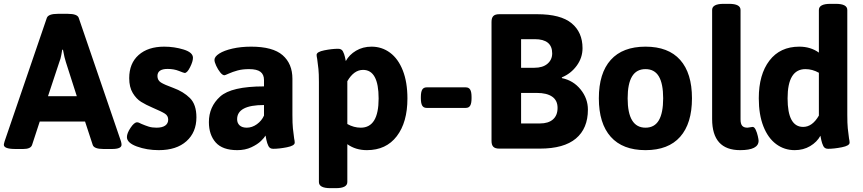

<svg xmlns="http://www.w3.org/2000/svg" viewBox="-20 -774 4495 1000"><path d="M0 -20Q0 -24 4 -38L224 -681Q232 -702 281 -702H333Q383 -702 390 -681L610 -38Q613 -28 613 -20Q613 2 563 2H519Q470 2 463 -19L423 -141H187L147 -19Q140 2 101 2H61Q0 2 0 -20ZM380 -273 323 -451Q316 -471 308 -515H304Q303 -509 299.5 -488.5Q296 -468 289 -451L230 -273Z M641 -60Q641 -80 660 -108.5Q679 -137 694 -137Q702 -137 716 -129Q737 -120 754.5 -114.5Q772 -109 795 -109Q825 -109 840.5 -120Q856 -131 856 -151Q856 -171 839 -182Q822 -193 775 -213Q740 -228 715 -243.5Q690 -259 671.5 -289.5Q653 -320 653 -367Q653 -444 702 -487.5Q751 -531 835 -531Q888 -531 936.5 -516Q985 -501 985 -473Q985 -454 970 -424Q955 -394 942 -394Q938 -394 912 -404.5Q886 -415 853 -415Q800 -415 800 -378Q800 -356 818 -344.5Q836 -333 883 -316Q935 -297 969 -263.5Q1003 -230 1003 -163Q1003 -85 951 -38.5Q899 8 807 8Q745 8 693 -11Q641 -30 641 -60Z M1068 -138Q1068 -218 1126.5 -271Q1185 -324 1355 -324V-357Q1355 -386 1336.5 -400Q1318 -414 1277 -414Q1243 -414 1217.5 -407Q1192 -400 1172 -391Q1152 -382 1149 -382Q1139 -382 1127 -397Q1115 -412 1106 -431.5Q1097 -451 1097 -462Q1097 -479 1122 -495Q1147 -511 1191 -521Q1235 -531 1288 -531Q1401 -531 1452 -486.5Q1503 -442 1503 -364V-176Q1503 -130 1505.5 -106Q1508 -82 1512 -53Q1515 -40 1515 -31Q1515 -15 1474.5 -7Q1434 1 1403 1Q1385 1 1378 -13.5Q1371 -28 1367.5 -45Q1364 -62 1363 -68Q1357 -57 1339 -39.5Q1321 -22 1289 -7Q1257 8 1216 8Q1139 8 1103.5 -32Q1068 -72 1068 -138ZM1355 -172V-227Q1215 -227 1215 -153Q1215 -133 1228 -121Q1241 -109 1265 -109Q1293 -109 1318 -127Q1343 -145 1355 -172Z M1641 174V-347Q1641 -391 1638.5 -414.5Q1636 -438 1632 -467Q1629 -481 1629 -488Q1629 -504 1669.5 -512Q1710 -520 1741 -520Q1759 -520 1766 -506.5Q1773 -493 1776.5 -477.5Q1780 -462 1781 -456Q1799 -489 1834.5 -510Q1870 -531 1915 -531Q1969 -531 2011.5 -499.5Q2054 -468 2078 -407Q2102 -346 2102 -261Q2102 -137 2046.5 -64.5Q1991 8 1891 8Q1832 8 1789 -23V174Q1789 206 1729 206H1701Q1641 206 1641 174ZM1952 -261Q1952 -410 1871 -410Q1823 -410 1789 -351V-128Q1823 -109 1859 -109Q1952 -109 1952 -261Z M2172 -262V-269Q2172 -295 2179 -307Q2186 -319 2202 -319H2406Q2422 -319 2429 -307Q2436 -295 2436 -269V-262Q2436 -236 2429 -224Q2422 -212 2406 -212H2202Q2186 -212 2179 -224Q2172 -236 2172 -262Z M2540 -40V-660Q2540 -681 2549.5 -690.5Q2559 -700 2580 -700H2778Q2900 -700 2957 -653Q3014 -606 3014 -523Q3014 -473 2983.5 -431.5Q2953 -390 2906 -371L2907 -367Q2966 -355 3004 -308Q3042 -261 3042 -203Q3042 -105 2979.5 -52.5Q2917 0 2792 0H2580Q2559 0 2549.5 -9.5Q2540 -19 2540 -40ZM2763 -421Q2807 -421 2831.5 -442Q2856 -463 2856 -496Q2856 -570 2765 -570H2694V-421ZM2792 -131Q2836 -131 2860 -152Q2884 -173 2884 -212Q2884 -251 2856 -270.5Q2828 -290 2776 -290H2694V-131Z M3099 -262Q3099 -393 3161 -462Q3223 -531 3342 -531Q3461 -531 3522.5 -462Q3584 -393 3584 -262Q3584 -131 3522.5 -61.5Q3461 8 3342 8Q3223 8 3161 -61.5Q3099 -131 3099 -262ZM3434 -262Q3434 -338 3411.5 -376Q3389 -414 3342 -414Q3295 -414 3272 -376Q3249 -338 3249 -262Q3249 -109 3342 -109Q3389 -109 3411.5 -147.5Q3434 -186 3434 -262Z M3689 -154V-722Q3689 -754 3749 -754H3777Q3837 -754 3837 -722V-152Q3837 -129 3845.5 -119Q3854 -109 3873 -109Q3878 -109 3886.5 -111Q3895 -113 3900 -113Q3909 -113 3916 -98Q3923 -83 3927 -65Q3931 -47 3931 -41Q3931 8 3835 8Q3689 8 3689 -154Z M3932 -262Q3932 -386 3987.5 -458.5Q4043 -531 4143 -531Q4202 -531 4245 -500V-722Q4245 -754 4305 -754H4333Q4393 -754 4393 -722V-176Q4393 -130 4395.5 -106Q4398 -82 4402 -53Q4405 -40 4405 -31Q4405 -15 4364.5 -7Q4324 1 4293 1Q4275 1 4268 -13.5Q4261 -28 4257.5 -44.5Q4254 -61 4253 -67Q4235 -34 4199.5 -13Q4164 8 4119 8Q4065 8 4022.5 -23.5Q3980 -55 3956 -116Q3932 -177 3932 -262ZM4245 -172V-395Q4211 -414 4175 -414Q4082 -414 4082 -262Q4082 -113 4163 -113Q4211 -113 4245 -172Z"/></svg>

Font: Asap-Bold
Style: Bold
Weight: 700
Designer: Pablo Cosgaya
Foundry: Omnibus-Type
Version: Version 2.000; ttfautohint (v1.8)